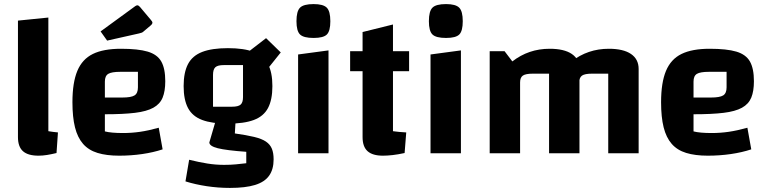

<svg xmlns="http://www.w3.org/2000/svg" viewBox="-20 -751 3770 941"><path d="M217 -108Q229 -106 241 -104.5Q253 -103 264 -102L257 -1Q232 5 210.5 8.5Q189 12 169 12Q117 12 92.5 -10Q68 -32 68 -79V-650L217 -665Z M564 12Q502 12 458 -1.5Q414 -15 387 -46Q360 -77 347.5 -127Q335 -177 335 -250Q335 -346 359 -403.5Q383 -461 435 -486.5Q487 -512 573 -512Q657 -512 704 -498Q751 -484 770.5 -449.5Q790 -415 790 -353Q790 -304 777 -272.5Q764 -241 731.5 -223Q699 -205 641.5 -198Q584 -191 494 -191H464V-273H579Q623 -273 639.5 -283.5Q656 -294 656 -323V-399H570Q527 -399 510.5 -389Q494 -379 494 -351V-107Q525 -99 583 -99Q625 -99 666.5 -105Q708 -111 758 -125L777 -19Q732 -4 677 4Q622 12 564 12ZM505 -552 473 -597 643 -721Q649 -725 653 -725Q659 -725 666 -717L719 -654Q727 -645 727 -640Q727 -633 717 -625L685 -598Q680 -593 675 -591Q670 -589 661 -587Z M1097 -145Q1019 -145 971 -163Q923 -181 901.5 -221.5Q880 -262 880 -329Q880 -396 901.5 -437Q923 -478 971 -496.5Q1019 -515 1097 -515Q1176 -515 1223.5 -496.5Q1271 -478 1293 -437.5Q1315 -397 1315 -329Q1315 -262 1293.5 -221.5Q1272 -181 1224 -163Q1176 -145 1097 -145ZM1024 -228H1117Q1148 -228 1159.5 -238.5Q1171 -249 1171 -275V-432H1077Q1047 -432 1035.5 -421.5Q1024 -411 1024 -384ZM1321 30Q1321 79 1299 110Q1277 141 1230 155.5Q1183 170 1107 170Q1049 170 993 161.5Q937 153 889 138L907 32Q956 44 996.5 50.5Q1037 57 1078 57Q1110 57 1136 54.5Q1162 52 1187 49V-7Q1089 -14 1047.5 -24.5Q1006 -35 1006 -53L1039 -166L1135 -165L1131 -97Q1188 -89 1225.5 -80Q1263 -71 1283.5 -57Q1304 -43 1312.5 -22Q1321 -1 1321 30ZM1272 -389 1192 -493 1284 -564 1356 -494Z M1441 -484 1590 -504V0H1441ZM1517 -565Q1468 -565 1450.5 -582Q1433 -599 1433 -647Q1433 -696 1450.5 -713.5Q1468 -731 1517 -731Q1564 -731 1581.5 -713.5Q1599 -696 1599 -647Q1599 -599 1582 -582Q1565 -565 1517 -565Z M1857 12Q1806 12 1781.5 -10Q1757 -32 1757 -79V-594L1906 -631V-108Q1921 -106 1936 -104.5Q1951 -103 1971 -102L1963 -1Q1931 6 1904.5 9Q1878 12 1857 12ZM1696 -402V-500H1985V-402Z M2090 -484 2239 -504V0H2090ZM2166 -565Q2117 -565 2099.5 -582Q2082 -599 2082 -647Q2082 -696 2099.5 -713.5Q2117 -731 2166 -731Q2213 -731 2230.5 -713.5Q2248 -696 2248 -647Q2248 -599 2231 -582Q2214 -565 2166 -565Z M2380 0V-500H2453L2491 -450Q2531 -481 2576.5 -496.5Q2622 -512 2674 -512Q2745 -512 2782.5 -486.5Q2820 -461 2820 -413V0H2671V-390H2592Q2556 -390 2542.5 -380.5Q2529 -371 2529 -347V0ZM2671 0V-500L2781 -450Q2821 -481 2866.5 -496.5Q2912 -512 2964 -512Q3035 -512 3072.5 -486.5Q3110 -461 3110 -413V0H2961V-390H2882Q2846 -390 2832.5 -380.5Q2819 -371 2819 -347V0Z M3449 12Q3387 12 3343 -1.5Q3299 -15 3272 -46Q3245 -77 3232.5 -127Q3220 -177 3220 -250Q3220 -346 3244 -403.5Q3268 -461 3320 -486.5Q3372 -512 3458 -512Q3542 -512 3589 -498Q3636 -484 3655.5 -449.5Q3675 -415 3675 -353Q3675 -304 3662 -272.5Q3649 -241 3616.5 -223Q3584 -205 3526.5 -198Q3469 -191 3379 -191H3349V-273H3464Q3508 -273 3524.5 -283.5Q3541 -294 3541 -323V-399H3455Q3412 -399 3395.5 -389Q3379 -379 3379 -351V-107Q3410 -99 3468 -99Q3510 -99 3551.5 -105Q3593 -111 3643 -125L3662 -19Q3617 -4 3562 4Q3507 12 3449 12Z"/></svg>

Font: Changa ExtraLight SemiBold
Style: Regular
Weight: 600
Version: Version 3.002; ttfautohint (v1.8.2)